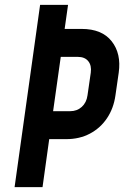

<svg xmlns="http://www.w3.org/2000/svg" viewBox="-20 -770 512 790"><path d="M40 0 145 -750H260L246 -651H316Q399.5 -651 439.5 -600.2Q479.5 -549.5 468.5 -471L455 -377.5Q447.5 -324 420.2 -283.5Q393 -243 350 -220.2Q307 -197.5 252.5 -197.5H182.5L155 0ZM198.5 -312.5H268.5Q297 -312.5 316.5 -330.2Q336 -348 340 -377.5L353.5 -471Q357.5 -500.5 343.2 -518.2Q329 -536 300 -536H230Z"/></svg>

Font: Mohave SemiBold
Style: Italic
Weight: 600
Italic angle: -8°
Designer: Gumpita Rahayu
Foundry: Tokotype
Version: Version 2.003